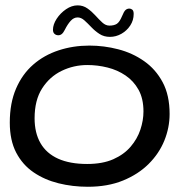

<svg xmlns="http://www.w3.org/2000/svg" viewBox="-20 -671 696 716"><path d="M307.5 25.5Q250.5 25.5 198.2 12.5Q146 -0.5 105 -28.5Q64 -56.5 40.2 -102.2Q16.5 -148 16.5 -214Q16.5 -286.5 39.8 -340.5Q63 -394.5 103.8 -430Q144.5 -465.5 198.5 -483.2Q252.5 -501 313.5 -501Q368 -501 421 -487.2Q474 -473.5 517.2 -443.2Q560.5 -413 586.5 -364.5Q612.5 -316 612.5 -246Q612.5 -195 592.8 -146.5Q573 -98 534.2 -59.5Q495.5 -21 438.8 2.2Q382 25.5 307.5 25.5ZM305 -59.5Q362.5 -59.5 402.5 -77.2Q442.5 -95 467.2 -124Q492 -153 503.5 -187.5Q515 -222 515 -255.5Q515 -303 496.8 -336Q478.5 -369 448.2 -389.5Q418 -410 381 -419.2Q344 -428.5 305.5 -428.5Q255 -428.5 210 -406.8Q165 -385 137 -341.2Q109 -297.5 109 -230Q109 -175.5 131 -137.2Q153 -99 196.8 -79.2Q240.5 -59.5 305 -59.5ZM197.5 -539.5Q189 -539.5 183.2 -544.8Q177.5 -550 177.5 -560Q177.5 -579.5 191.2 -600.8Q205 -622 226.2 -636.5Q247.5 -651 269.5 -651Q290 -651 306.2 -639.5Q322.5 -628 335.8 -613.2Q349 -598.5 361.5 -587Q374 -575.5 388 -575.5Q405.5 -575.5 415.8 -582.2Q426 -589 435 -610.5Q442 -628 448 -633.5Q454 -639 462.5 -639Q468.5 -639 473.5 -634.8Q478.5 -630.5 478.5 -619Q478.5 -595.5 465.8 -576Q453 -556.5 432.8 -545Q412.5 -533.5 390 -533.5Q367.5 -533.5 350.8 -544.5Q334 -555.5 320.5 -569.8Q307 -584 294.8 -595Q282.5 -606 269.5 -606Q255 -606 243.5 -593.2Q232 -580.5 221.5 -559.5Q216 -548.5 210.2 -544Q204.5 -539.5 197.5 -539.5Z"/></svg>

Font: Gluten Light
Style: Regular
Weight: 300
Designer: Tyler Finck
Foundry: Etcetera Type Company
Version: Version 1.300